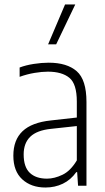

<svg xmlns="http://www.w3.org/2000/svg" viewBox="-20 -828 470 856"><path d="M182.5 8Q119 8 79.2 -28.5Q39.5 -65 39.5 -134Q39.5 -204 80.5 -243Q121.5 -282 206.5 -291L322.5 -304V-375Q322.5 -454 289.2 -481.2Q256 -508.5 193.5 -508.5Q167 -508.5 134 -503Q101 -497.5 67.5 -485.5V-527Q95 -537.5 130.5 -543Q166 -548.5 197 -548.5Q278.5 -548.5 322 -510.5Q365.5 -472.5 365.5 -373.5V0H328L324 -60.5H320Q295.5 -26 260.2 -9Q225 8 182.5 8ZM85.5 -139.5Q85.5 -83.5 112.8 -57.5Q140 -31.5 189.5 -31.5Q222.5 -31.5 258.5 -48.8Q294.5 -66 322.5 -113V-266L207 -253.5Q144.5 -247 115 -218.5Q85.5 -190 85.5 -139.5ZM194.5 -630.5 270 -808H315.5L230.5 -630.5Z"/></svg>

Font: Encode Sans Cnd XLt
Style: Regular
Weight: 200
Width: 3
Designer: Multiple Designers
Foundry: Impallari Type
Version: Version 3.002; ttfautohint (v1.8.3) -l 8 -r 50 -G 200 -x 14 